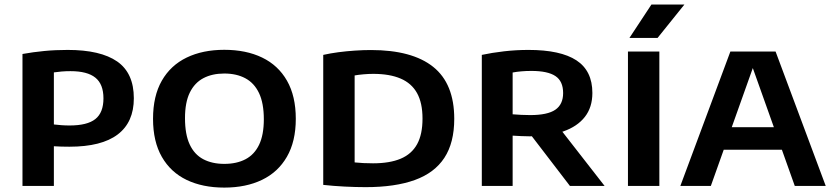

<svg xmlns="http://www.w3.org/2000/svg" viewBox="-20 -823 3689 850"><path d="M79.5 0V-584Q126.5 -592.5 175.5 -597.2Q224.5 -602 279.5 -602Q425 -602 498.8 -550.8Q572.5 -499.5 572.5 -388Q572.5 -282 501.2 -227.8Q430 -173.5 287 -173.5Q269 -173.5 251.5 -174Q234 -174.5 218.5 -175.5V0ZM288 -267.5Q366.5 -267.5 402.2 -296Q438 -324.5 438 -387.5Q438 -450.5 402.2 -479.2Q366.5 -508 292 -508Q272 -508 253.5 -506.5Q235 -505 218.5 -502.5V-272Q236 -270 252.2 -268.8Q268.5 -267.5 288 -267.5Z M973 7.5Q877 7.5 806.2 -26.5Q735.5 -60.5 696.5 -128.5Q657.5 -196.5 657.5 -297Q657.5 -398 696.5 -466Q735.5 -534 806.5 -568.2Q877.5 -602.5 973 -602.5Q1069.5 -602.5 1140.5 -568.2Q1211.5 -534 1250.5 -465.8Q1289.5 -397.5 1289.5 -297Q1289.5 -197 1250.2 -129Q1211 -61 1140 -26.8Q1069 7.5 973 7.5ZM973 -97.5Q1028 -97.5 1067.2 -118.2Q1106.5 -139 1127.2 -182.5Q1148 -226 1148 -295Q1148 -366 1126.8 -410.8Q1105.5 -455.5 1066.2 -476.5Q1027 -497.5 973 -497.5Q919.5 -497.5 880.5 -477Q841.5 -456.5 820.2 -413Q799 -369.5 799 -300Q799 -228 819.8 -183.5Q840.5 -139 879.8 -118.2Q919 -97.5 973 -97.5Z M1599 5.5Q1555 5.5 1505.5 3Q1456 0.5 1411 -4.5V-580Q1442 -587 1478 -591.8Q1514 -596.5 1551.2 -599Q1588.5 -601.5 1622 -601.5Q1804.5 -601.5 1897.8 -527Q1991 -452.5 1991 -297Q1991 -191 1947.2 -124.2Q1903.5 -57.5 1816.2 -26Q1729 5.5 1599 5.5ZM1631.5 -100Q1705.5 -100 1754 -120.5Q1802.5 -141 1826.5 -184.5Q1850.5 -228 1850.5 -298Q1850.5 -367.5 1826.2 -411Q1802 -454.5 1753.5 -475.2Q1705 -496 1632.5 -496Q1612 -496 1589.2 -494Q1566.5 -492 1550 -489V-104Q1568.5 -102 1589 -101Q1609.5 -100 1631.5 -100Z M2113 0V-580Q2157 -589.5 2211 -595.8Q2265 -602 2319.5 -602Q2461.5 -602 2532 -555.8Q2602.5 -509.5 2602.5 -411.5Q2602.5 -348 2569.2 -305.5Q2536 -263 2473.8 -241.2Q2411.5 -219.5 2324 -219.5Q2305 -219.5 2286.5 -220.5Q2268 -221.5 2249.5 -222.5V0ZM2503 0 2291.5 -276H2441.5L2656.5 0ZM2327.5 -313.5Q2404 -313.5 2438.5 -337.2Q2473 -361 2473 -411Q2473 -463.5 2439 -486.2Q2405 -509 2332.5 -509Q2309.5 -509 2288.8 -507.2Q2268 -505.5 2249.5 -502V-317Q2271.5 -315.5 2287.8 -314.5Q2304 -313.5 2327.5 -313.5Z M2760 0V-595H2899V0ZM2766.5 -655 2864 -803H3010L2891 -655Z M2992 0 3213.5 -595H3413.5L3635.5 0H3498.5L3305.5 -542H3320L3127 0ZM3149.5 -160 3181 -260H3446L3476.5 -160Z"/></svg>

Font: Encode Sans SC SemiExpanded SemiBold
Style: Regular
Weight: 600
Width: 6
Designer: Multiple Designers
Foundry: Impallari Type
Version: Version 3.002